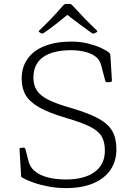

<svg xmlns="http://www.w3.org/2000/svg" viewBox="-20 -956 694 983"><path d="M341 -404Q430 -378 481.5 -350.5Q533 -323 554.5 -285.5Q576 -248 576 -193Q576 -130 545 -85.5Q514 -41 456.5 -17Q399 7 318 7Q272 7 229 -1Q186 -9 150.5 -21.5Q115 -34 94 -47Q88 -49 88 -57L80 -192Q79 -199 86 -199L101 -200Q108 -200 110 -193L126 -131Q134 -101 154.5 -83Q175 -65 202 -55Q229 -45 259 -41Q289 -37 316 -37Q412 -37 464.5 -75.5Q517 -114 517 -185Q517 -229 500.5 -257.5Q484 -286 441 -307.5Q398 -329 319 -352Q234 -377 184 -404.5Q134 -432 112.5 -467.5Q91 -503 91 -552Q91 -613 121.5 -655.5Q152 -698 209 -720.5Q266 -743 346 -743Q391 -743 429.5 -733.5Q468 -724 496.5 -711Q525 -698 539 -686Q544 -681 545 -674L553 -544Q553 -537 546 -536L528 -535Q521 -535 519 -542L498 -622Q490 -653 465 -669.5Q440 -686 408 -692.5Q376 -699 346 -699Q250 -699 200.5 -663.5Q151 -628 151 -558Q151 -520 168.5 -493Q186 -466 228 -445Q270 -424 341 -404ZM182 -791Q175 -795 181 -800Q212 -829 242.5 -861Q273 -893 306 -931Q311 -936 318 -936H336Q343 -936 348 -931Q383 -893 414 -861Q445 -829 476 -800Q481 -795 475 -791Q473 -790 470 -788.5Q467 -787 464 -786Q458 -782 451 -786Q420 -808 385.5 -833.5Q351 -859 315 -888H335Q301 -860 268 -834Q235 -808 204 -787Q198 -783 191 -785Q189 -787 186.5 -788.5Q184 -790 182 -791Z"/></svg>

Font: Hahmlet ExtraLight
Style: Regular
Weight: 250
Designer: Minjoo Ham & Mark Frömberg
Foundry: hypertype
Version: Version 1.002